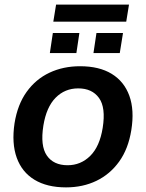

<svg xmlns="http://www.w3.org/2000/svg" viewBox="-20 -802 632 832"><path d="M266 10Q184 10 129.5 -23Q75 -56 52.5 -118.5Q30 -181 43 -268Q56 -349 95.5 -404Q135 -459 194.5 -487Q254 -515 327 -515Q410 -515 464 -482Q518 -449 540.5 -387Q563 -325 549 -238Q536 -157 496.5 -102Q457 -47 398 -18.5Q339 10 266 10ZM273 -86Q330 -86 371 -126.5Q412 -167 425 -248Q439 -336 409 -377.5Q379 -419 319 -419Q261 -419 221 -378.5Q181 -338 168 -258Q154 -170 183 -128Q212 -86 273 -86ZM211 -708 223 -782H539L527 -708ZM196 -572 209 -659H324L311 -572ZM385 -572 398 -659H513L499 -572Z"/></svg>

Font: Mulish ExtraLight
Style: Bold Italic
Weight: 700
Italic angle: -9°
Version: Version 3.603